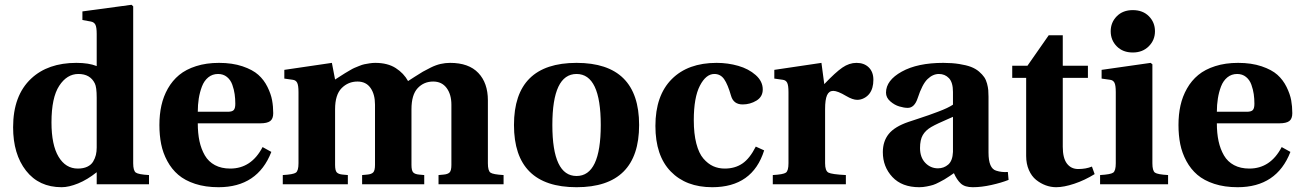

<svg xmlns="http://www.w3.org/2000/svg" viewBox="-20 -762 5378 794"><path d="M192.9 -255.9Q192.9 -162.6 222.2 -113.8Q251.5 -64.9 301.8 -64.9Q324.7 -64.9 340.8 -72.5Q356.9 -80.1 365 -93.5Q373 -106.9 376.5 -121.1Q379.9 -135.3 379.9 -151.9V-357.9Q379.9 -401.9 372.1 -417Q353 -456.1 304.2 -456.1Q256.8 -456.1 224.9 -407.2Q192.9 -358.4 192.9 -255.9ZM34.2 -235.8Q34.2 -367.2 108.9 -437Q178.2 -502 295.9 -502Q347.2 -502 379.9 -488.8V-621.1Q379.9 -649.4 374.5 -659.9Q369.1 -670.4 356 -672.9L320.8 -679.2V-714.8L523.9 -742.2L530.8 -735.8V-86.9Q530.8 -56.2 541.7 -48.3Q552.7 -40.5 596.2 -38.1V0H379.9V-49.8Q341.3 -19 303 -3.4Q264.6 12.2 234.9 12.2Q141.1 12.2 87.6 -56.2Q34.2 -124.5 34.2 -235.8Z M797.9 -299.8H921.9Q939.5 -299.8 946.3 -306.6Q953.1 -313.5 953.1 -333Q953.1 -353.5 950.4 -372.6Q947.8 -391.6 940.7 -411.6Q933.6 -431.6 918.5 -443.8Q903.3 -456.1 881.8 -456.1Q858.4 -456.1 841.3 -442.1Q824.2 -428.2 815.2 -404.5Q806.2 -380.9 802 -354.7Q797.9 -328.6 797.9 -299.8ZM639.2 -245.1Q639.2 -288.6 647.5 -325.9Q655.8 -363.3 674.3 -396Q692.9 -428.7 720.9 -451.9Q749 -475.1 791 -488.5Q833 -502 885.7 -502Q940.9 -502 982.9 -487.8Q1024.9 -473.6 1048.3 -452.6Q1071.8 -431.6 1086.2 -402.3Q1100.6 -373 1105.2 -347.4Q1109.9 -321.8 1109.9 -293.9Q1109.9 -270.5 1097.2 -261.2Q1084.5 -252 1056.2 -252H797.9Q797.9 -210.9 804.9 -178.2Q812 -145.5 827.1 -119.4Q842.3 -93.3 868.9 -79.1Q895.5 -64.9 932.1 -64.9Q1019.5 -64.9 1065.9 -153.8L1102.1 -133.8Q1045.4 12.2 883.8 12.2Q829.6 12.2 787.1 -1.7Q744.6 -15.6 717.3 -39.1Q689.9 -62.5 671.9 -95.9Q653.8 -129.4 646.5 -166Q639.2 -202.6 639.2 -245.1Z M1149.4 0V-38.1Q1192.9 -40.5 1203.6 -48.1Q1214.4 -55.7 1214.4 -86.9V-380.9Q1214.4 -409.7 1208.7 -420.2Q1203.1 -430.7 1190.4 -432.1L1155.8 -437V-473.1L1352.5 -502L1365.7 -433.1Q1368.2 -434.6 1385.5 -445.8Q1402.8 -457 1406.2 -459Q1409.7 -460.9 1424.8 -470Q1439.9 -479 1445.6 -481.2Q1451.2 -483.4 1464.6 -489Q1478 -494.6 1486.8 -496.3Q1495.6 -498 1507.8 -500Q1520 -502 1531.7 -502Q1583 -502 1616.5 -480.5Q1649.9 -459 1667.5 -426.8Q1671.4 -429.2 1694.3 -444.1Q1717.3 -459 1728.8 -465.6Q1740.2 -472.2 1761.5 -482.7Q1782.7 -493.2 1802.2 -497.6Q1821.8 -502 1841.3 -502Q1918.5 -502 1958 -460.4Q1997.6 -418.9 1997.6 -347.2V-86.9Q1997.6 -55.7 2008.3 -48.1Q2019 -40.5 2062.5 -38.1V0H1793.5V-38.1L1814.5 -40Q1832 -41.5 1839.4 -49.1Q1846.7 -56.6 1846.7 -80.1V-329.1Q1846.7 -371.6 1826.9 -398.2Q1807.1 -424.8 1771.5 -424.8Q1732.9 -424.8 1707.3 -397.5Q1681.6 -370.1 1681.6 -310.1V-80.1Q1681.6 -56.6 1688.7 -49.1Q1695.8 -41.5 1713.4 -40L1734.4 -38.1V0H1477.5V-38.1L1498.5 -40Q1516.1 -41.5 1523.4 -49.1Q1530.8 -56.6 1530.8 -80.1V-329.1Q1530.8 -372.1 1512.2 -398.4Q1493.7 -424.8 1458.5 -424.8Q1419.9 -424.8 1392.8 -397.5Q1365.7 -370.1 1365.7 -310.1V-80.1Q1365.7 -56.6 1372.8 -49.1Q1379.9 -41.5 1397.5 -40L1418.5 -38.1V0Z M2364.3 -456.1Q2264.2 -456.1 2264.2 -245.1Q2264.2 -34.2 2364.3 -34.2Q2464.4 -34.2 2464.4 -245.1Q2464.4 -456.1 2364.3 -456.1ZM2105.5 -245.1Q2105.5 -502 2364.3 -502Q2623 -502 2623 -245.1Q2623 12.2 2364.3 12.2Q2105.5 12.2 2105.5 -245.1Z M2690.4 -241.2Q2690.4 -367.2 2758.3 -435.1Q2825.2 -502 2943.4 -502Q2990.2 -502 3033 -489.7Q3075.7 -477.5 3105 -451.7Q3134.3 -425.8 3134.3 -392.1Q3134.3 -361.8 3108.2 -345.9Q3082 -330.1 3051.3 -330.1Q3013.7 -330.1 3003.4 -365.2Q2989.7 -413.1 2974.6 -434.6Q2959.5 -456.1 2934.1 -456.1Q2899.4 -456.1 2874.3 -407.5Q2849.1 -358.9 2849.1 -265.1Q2849.1 -209 2859.6 -168.5Q2870.1 -127.9 2888.9 -106.2Q2907.7 -84.5 2929.4 -74.7Q2951.2 -64.9 2977.1 -64.9Q3019.5 -64.9 3050 -85.7Q3080.6 -106.4 3105.5 -155.8L3140.1 -140.1Q3092.3 12.2 2925.3 12.2Q2816.9 12.2 2753.7 -53Q2690.4 -118.2 2690.4 -241.2Z M3175.8 0V-38.1Q3219.2 -40.5 3230 -48.1Q3240.7 -55.7 3240.7 -86.9V-380.9Q3240.7 -409.7 3235.1 -420.2Q3229.5 -430.7 3216.8 -432.1L3182.1 -437V-473.1L3377 -502L3388.7 -414.1Q3435.1 -462.9 3463.4 -482.4Q3491.7 -502 3522 -502Q3553.7 -502 3572.8 -483.2Q3591.8 -464.4 3591.8 -432.1Q3591.8 -396.5 3575.7 -375Q3566.9 -363.3 3553.2 -356.2Q3539.6 -349.1 3524.9 -349.1Q3506.3 -349.1 3479 -365.2Q3443.8 -386.2 3425.8 -386.2Q3408.2 -386.2 3400.1 -368.2Q3392.1 -350.1 3392.1 -311V-86.9Q3392.1 -55.7 3405.8 -48.3Q3419.4 -41 3478 -38.1V0Z M3784.7 -149.9Q3784.7 -111.3 3806.4 -88.6Q3828.1 -65.9 3858.9 -65.9Q3883.3 -65.9 3901.4 -81.5Q3919.4 -97.2 3920.9 -133.8V-278.8Q3913.6 -275.4 3895.5 -267.6Q3877.4 -259.8 3861.1 -252.2Q3844.7 -244.6 3831.1 -236.8Q3807.6 -223.1 3796.1 -203.4Q3784.7 -183.6 3784.7 -149.9ZM3630.9 -132.8Q3630.9 -177.7 3655.3 -208Q3679.7 -238.3 3736.8 -257.8Q3746.1 -260.7 3776.1 -270.8Q3806.2 -280.8 3820.8 -285.9Q3835.4 -291 3858.2 -299.6Q3880.9 -308.1 3895.8 -315.2Q3910.6 -322.3 3920.9 -329.1V-381.8Q3920.9 -421.4 3904.3 -438.7Q3887.7 -456.1 3862.8 -456.1Q3837.9 -456.1 3815.9 -435.1Q3793.9 -414.1 3774.9 -356Q3761.7 -315.9 3733.9 -315.9Q3718.8 -315.9 3699 -321.8Q3679.2 -327.6 3661.6 -343Q3644 -358.4 3644 -378.9Q3644 -429.7 3709.2 -465.8Q3774.4 -502 3880.9 -502Q3917.5 -502 3946.8 -497.3Q3976.1 -492.7 3995.4 -485.4Q4014.6 -478 4028.6 -466.1Q4042.5 -454.1 4050 -443.1Q4057.6 -432.1 4061.8 -416.5Q4065.9 -400.9 4066.9 -389.2Q4067.9 -377.4 4067.9 -361.8V-130.9Q4067.9 -65.4 4099.6 -56.2Q4122.1 -48.8 4147.9 -50.8L4150.9 -18.1Q4121.6 -6.3 4080.1 2.9Q4038.6 12.2 4002.9 12.2Q3970.2 12.2 3953.6 -2.9Q3937 -18.1 3924.8 -45.9Q3923.8 -44.9 3907.2 -33.9Q3890.6 -22.9 3885.5 -20Q3880.4 -17.1 3864.7 -8.8Q3849.1 -0.5 3838.9 2.7Q3828.6 5.9 3812.7 9Q3796.9 12.2 3781.7 12.2Q3710 12.2 3670.4 -30Q3630.9 -72.3 3630.9 -132.8Z M4166 -439.9V-490.2H4229L4316.9 -616.2H4375V-490.2H4479V-439.9H4375V-154.8Q4375 -108.4 4392.1 -85.7Q4409.2 -63 4439 -63Q4470.7 -63 4495.6 -73.2L4506.8 -42Q4465.8 -16.6 4422.6 -2.2Q4379.4 12.2 4347.7 12.2Q4325.7 12.2 4304.4 4.4Q4283.2 -3.4 4264.6 -18.3Q4246.1 -33.2 4234.9 -58.8Q4223.6 -84.5 4223.6 -117.2V-439.9Z M4529.3 0V-38.1Q4572.8 -40.5 4583.5 -48.1Q4594.2 -55.7 4594.2 -86.9V-380.9Q4594.2 -409.7 4588.6 -420.2Q4583 -430.7 4570.3 -432.1L4535.6 -437V-473.1L4738.3 -502L4745.6 -496.1V-86.9Q4745.6 -55.7 4756.3 -48.1Q4767.1 -40.5 4810.5 -38.1V0ZM4573.2 -632.8Q4573.2 -669.4 4598.4 -694.8Q4623.5 -720.2 4664.6 -720.2Q4706.1 -720.2 4731.2 -694.8Q4756.3 -669.4 4756.3 -632.8Q4756.3 -596.2 4730.7 -570.6Q4705.1 -544.9 4664.6 -544.9Q4623.5 -544.9 4598.4 -570.3Q4573.2 -595.7 4573.2 -632.8Z M5012.2 -299.8H5136.2Q5153.8 -299.8 5160.6 -306.6Q5167.5 -313.5 5167.5 -333Q5167.5 -353.5 5164.8 -372.6Q5162.1 -391.6 5155 -411.6Q5147.9 -431.6 5132.8 -443.8Q5117.7 -456.1 5096.2 -456.1Q5072.8 -456.1 5055.7 -442.1Q5038.6 -428.2 5029.5 -404.5Q5020.5 -380.9 5016.4 -354.7Q5012.2 -328.6 5012.2 -299.8ZM4853.5 -245.1Q4853.5 -288.6 4861.8 -325.9Q4870.1 -363.3 4888.7 -396Q4907.2 -428.7 4935.3 -451.9Q4963.4 -475.1 5005.4 -488.5Q5047.4 -502 5100.1 -502Q5155.3 -502 5197.3 -487.8Q5239.3 -473.6 5262.7 -452.6Q5286.1 -431.6 5300.5 -402.3Q5314.9 -373 5319.6 -347.4Q5324.2 -321.8 5324.2 -293.9Q5324.2 -270.5 5311.5 -261.2Q5298.8 -252 5270.5 -252H5012.2Q5012.2 -210.9 5019.3 -178.2Q5026.4 -145.5 5041.5 -119.4Q5056.6 -93.3 5083.3 -79.1Q5109.9 -64.9 5146.5 -64.9Q5233.9 -64.9 5280.3 -153.8L5316.4 -133.8Q5259.8 12.2 5098.1 12.2Q5043.9 12.2 5001.5 -1.7Q4959 -15.6 4931.6 -39.1Q4904.3 -62.5 4886.2 -95.9Q4868.2 -129.4 4860.8 -166Q4853.5 -202.6 4853.5 -245.1Z"/></svg>

Font: Linguistics Pro
Style: Bold
Weight: 700
Designer: Stefan Peev, Context Ltd
Foundry: Stefan Peev, Context Ltd
Version: Version 001.000